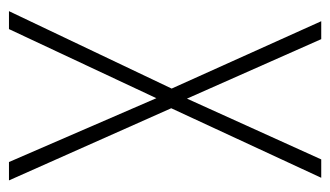

<svg xmlns="http://www.w3.org/2000/svg" viewBox="-178 -576 754 439"><g transform="rotate(90 199.5 -357.0)"><path d="M393 0 228 -371 387 -714H345L206 -407L70 -714H29L183 -372L6 0H47L205 -337L351 0Z"/></g></svg>

Font: Noto Sans Thai Looped Condensed ExtraLight
Style: Regular
Weight: 200
Width: 3
Designer: Sasikarn Vongin, Ben Mitchell
Foundry: The Fontpad Ltd
Version: Version 1.001